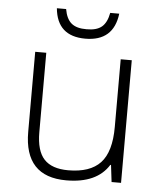

<svg xmlns="http://www.w3.org/2000/svg" viewBox="-53 -772 695 828"><g transform="rotate(5 295.0 -358.0)"><path d="M130.9 -530.8V-187Q130.9 -106.4 164.6 -70.3Q198.2 -34.2 269 -34.2Q363.3 -34.2 408.2 -82Q453.1 -129.9 453.1 -237.8V-530.8H501V0H460L451.2 -73.2H448.2Q396.5 9.8 264.2 9.8Q83 9.8 83 -184.1V-530.8ZM159.7 -726.1H199.7Q207 -683.6 229.5 -665Q252 -646.5 294.9 -647Q337.9 -646.5 360.4 -665Q382.8 -683.6 390.6 -726.1H429.7Q415 -606 293 -606Q170.9 -606 159.7 -726.1Z"/></g></svg>

Font: OpenSans-Light
Style: Regular
Weight: 300
Foundry: Ascender Corporation
Version: Version 1.10